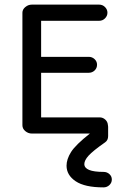

<svg xmlns="http://www.w3.org/2000/svg" viewBox="-20 -566 528 831"><path d="M428 245Q347 245 307.5 218.5Q268 192 268 151Q268 123 287.5 92Q307 61 369 12H118Q102 12 89.5 1.5Q77 -9 77 -24V-511Q77 -525 89.5 -535.5Q102 -546 118 -546H409Q424 -546 434.5 -535.5Q445 -525 445 -511Q445 -497 434.5 -486.5Q424 -476 409 -476H158V-320H364Q379 -320 389.5 -310Q400 -300 400 -286Q400 -271 389.5 -261Q379 -251 364 -251H158V-58H411Q425 -58 435.5 -48.5Q446 -39 447 -25Q447 -24 447.5 -21.5Q448 -19 448 -17V23Q448 41 435 50Q382 87 363.5 107.5Q345 128 345 144Q345 178 428 178Q443 178 453.5 187.5Q464 197 464 211Q464 225 453.5 235Q443 245 428 245Z"/></svg>

Font: Hoogli Semibold
Style: Regular
Weight: 600
Designer: Anand Singh Naorem
Foundry: Brand New Type
Version: Version 1.00 b007